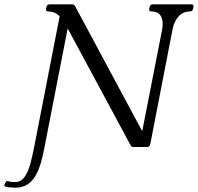

<svg xmlns="http://www.w3.org/2000/svg" viewBox="-96 -680 916 888"><path d="M-27 188Q-37 188 -50.5 186.5Q-64 185 -71 183Q-75 181 -76 179Q-77 177 -74 171L-70 163Q-66 155 -57 158.5Q-48 162 -26 162Q2 162 19 136.5Q36 111 45.5 73.5Q55 36 62 0L180 -605Q157 -627 128 -627Q115 -627 117 -640L119 -647Q121 -660 134 -660H237Q246 -660 251 -652L572 -54H558L654 -544Q661 -580 649 -603.5Q637 -627 605 -627Q592 -627 594 -640L596 -647Q598 -660 611 -660H788Q801 -660 799 -647L797 -640Q795 -627 782 -627Q750 -627 729.5 -603.5Q709 -580 702 -544L599 -13Q596 0 583 0H522Q512 0 508 -8L199 -582L229 -610L110 0Q103 37 93.5 71Q84 105 69 131.5Q54 158 31 173Q8 188 -27 188Z"/></svg>

Font: Young Serif Light
Style: Italic
Weight: 300
Italic angle: -10.979°
Designer: Bastien Sozeau
Foundry: NBR — Bastien Sozeau
Version: Version 5.001